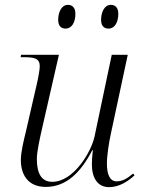

<svg xmlns="http://www.w3.org/2000/svg" viewBox="-20 -762 592 792"><path d="M428 -644C451 -644 468 -667 468 -705C468 -731 455 -742 437 -742C411 -742 397 -712 397 -680C397 -654 410 -644 428 -644ZM251 -644C274 -644 291 -667 291 -705C291 -731 278 -742 260 -742C234 -742 220 -712 220 -680C220 -654 233 -644 251 -644ZM430 10C473 10 511 -16 535 -39L529 -46C506 -27 487 -14 461 -14C433 -14 421 -42 421 -88C421 -121 430 -178 437 -209L507 -536H441L370 -199C356 -134 283 -12 196 -12C151 -12 132 -46 132 -107C132 -136 145 -195 154 -234L223 -536H67L65 -526H79C122 -526 144 -521 144 -489C144 -476 138 -441 132 -416L87 -220C78 -183 66 -135 66 -102C66 -43 94 9 169 9C253 9 313 -50 361 -143H363C360 -117 359 -97 359 -84C359 -29 382 10 430 10Z"/></svg>

Font: Noto Serif Display Light
Style: Italic
Weight: 300
Italic angle: -12°
Designer: Monotype Design Team
Foundry: Monotype Imaging Inc.
Version: Version 2.009